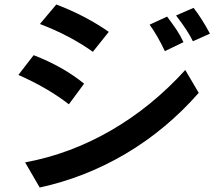

<svg xmlns="http://www.w3.org/2000/svg" viewBox="-20 -732 960 856"><path d="M394 -501Q292 -574 158 -625L231 -712Q360 -663 465 -590ZM840 -548Q820 -591 765 -663L843 -697Q879 -651 916 -582ZM715 -504Q682 -574 647 -622L725 -658Q752 -622 768 -598Q784 -574 798 -544ZM287 -267Q195 -339 62 -398L130 -486Q260 -436 355 -359ZM866 -318Q722 -154 541 -47Q360 60 157 104L92 -8Q292 -45 474 -150Q656 -255 806 -420Z"/></svg>

Font: LINE Seed Sans KR Bold
Style: Regular
Weight: 700
Designer: LINE BX Design & Sandoll Inc & Dalton Maag Ltd
Foundry: Sandoll Inc.
Version: Version 1.000